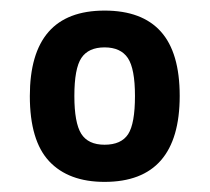

<svg xmlns="http://www.w3.org/2000/svg" viewBox="-20 -655 404 370"><path d="M181.5 -304.5Q112.1 -304.5 74.8 -344.2Q37.5 -384 37.5 -469.9Q37.5 -552.1 73.4 -593.4Q109.3 -634.6 181.5 -634.6Q253.6 -634.6 289.9 -594.2Q326.3 -553.7 326.3 -470.2Q326.3 -387.5 290.1 -346Q253.9 -304.5 181.5 -304.5ZM181.5 -376.1Q213.6 -376.1 226.9 -396.4Q240.1 -416.7 240.1 -470Q240.1 -522.6 226.4 -543.1Q212.6 -563.7 181.5 -563.7Q150.5 -563.7 136.9 -543.4Q123.3 -523.2 123.3 -470Q123.3 -418.5 136.5 -397.3Q149.8 -376.1 181.5 -376.1Z"/></svg>

Font: Anaheim
Style: Regular
Weight: 400
Designer: Vernon Adams
Foundry: Vernon Adams
Version: Version 2.001